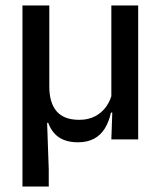

<svg xmlns="http://www.w3.org/2000/svg" viewBox="-20 -509 586 701"><path d="M484.5 -489V0H386.5L390.5 -114.5L386.5 -120.5V-489ZM160 -192.5Q160 -164 166.5 -141.5Q173 -119 186.2 -103.2Q199.5 -87.5 220.2 -79.5Q241 -71.5 269.5 -71.5Q302.5 -71.5 327.2 -84.5Q352 -97.5 367.8 -119.8Q383.5 -142 389.5 -169.5L405.5 -98H385Q378 -65 363 -40.5Q348 -16 323.8 -2.8Q299.5 10.5 264.5 10.5Q235.5 10.5 214.2 2.2Q193 -6 178.8 -21.8Q164.5 -37.5 156 -60.5H152L158 109.5V172H62V-489H160Z"/></svg>

Font: Anek Latin Medium Medium
Style: Regular
Weight: 500
Version: Version 1.003